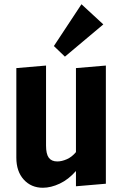

<svg xmlns="http://www.w3.org/2000/svg" viewBox="-20 -872 579 905"><path d="M57 -129V-551L197 -563V-186Q197 -146 210 -128.5Q223 -111 250 -111Q271 -111 295 -121.5Q319 -132 338 -155V-551L479 -563V-6L338 6V-66Q303 -26 261.5 -6.5Q220 13 182 13Q127 13 92 -25.5Q57 -64 57 -129ZM286 -605 234 -655 364 -852 467 -757Z"/></svg>

Font: Francois One
Style: Regular
Weight: 400
Designer: Vernon Adams
Foundry: Vernon Adams
Version: Version 2.000